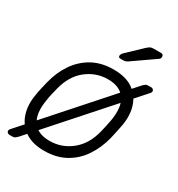

<svg xmlns="http://www.w3.org/2000/svg" viewBox="-178 -841 913 985"><g transform="rotate(30 278.0 -348.5)"><path d="M218 10Q149 10 105 -20Q61 -50 44 -102Q27 -154 39 -218Q41 -233 47 -260Q53 -287 57 -302Q73 -367 107.5 -418.5Q142 -470 195.5 -500Q249 -530 321 -530Q393 -530 436.5 -500Q480 -470 496.5 -418.5Q513 -367 501 -302Q498 -287 492.5 -260Q487 -233 483 -218Q467 -154 432.5 -102Q398 -50 344.5 -20Q291 10 218 10ZM218 -48Q289 -48 345.5 -93Q402 -138 423 -223Q427 -238 431.5 -260Q436 -282 439 -297Q454 -383 423 -427.5Q392 -472 321 -472Q251 -472 194.5 -427.5Q138 -383 117 -297Q113 -282 108 -260Q103 -238 101 -223Q86 -138 116 -93Q146 -48 218 -48ZM24 28Q19 28 13.5 24Q8 20 8 13Q8 6 15 -1L487 -532Q493 -538 499 -542.5Q505 -547 517 -547H534Q539 -547 544 -543Q549 -539 549 -533Q549 -525 542 -518L70 13Q64 19 58 23.5Q52 28 41 28ZM323 -595Q307 -595 311 -611Q313 -618 319 -624L406 -707Q417 -717 424.5 -721Q432 -725 447 -725H488Q503 -725 503 -710Q503 -699 495 -694L367 -605Q357 -598 350.5 -596.5Q344 -595 334 -595Z"/></g></svg>

Font: Rubik Light
Style: Italic
Weight: 300
Italic angle: -12°
Designer: Hubert and Fischer
Foundry: Hubert and Fischer
Version: Version 2.300;gftools[0.9.30]